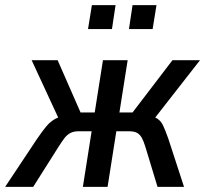

<svg xmlns="http://www.w3.org/2000/svg" viewBox="-53 -726 797 746"><path d="M-33 0 90 -185Q111 -216 126.5 -234.5Q142 -253 160.5 -263.5Q179 -274 209 -278L182 -250L70 -492H171L260 -289H315L347 -492H443L411 -289H462L617 -492H724L535 -250L521 -279Q546 -273 559 -264.5Q572 -256 580.5 -238.5Q589 -221 601 -187L662 0H559L512 -155Q505 -178 498 -190.5Q491 -203 480 -209.5Q469 -216 447 -216H399L365 0H269L303 -216H253Q234 -216 221 -209.5Q208 -203 198 -190Q188 -177 174 -155L76 0ZM448 -613 462 -706H555L540 -613ZM289 -613 304 -706H396L382 -613Z"/></svg>

Font: Nunito Sans 10pt Condensed SemiBold
Style: Italic
Weight: 600
Width: 3
Italic angle: -9°
Designer: Vernon Adams
Foundry: Vernon Adams
Version: Version 3.101;gftools[0.9.27]